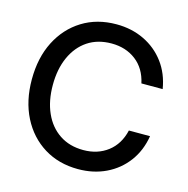

<svg xmlns="http://www.w3.org/2000/svg" viewBox="-109 -844 943 962"><g transform="rotate(15 362.0 -363.5)"><path d="M378.9 11.7Q278.8 11.7 202.1 -35.6Q125.5 -83 82.5 -167.5Q39.6 -252 39.6 -363.3Q39.6 -475.6 82.5 -560.1Q125.5 -644.5 201.9 -691.9Q278.3 -739.3 378.9 -739.3Q458.5 -739.3 523.2 -708Q587.9 -676.8 630.4 -619.9Q672.9 -563 685.5 -485.4H575.2Q559.1 -559.6 506.6 -599.9Q454.1 -640.1 379.9 -640.1Q308.1 -640.1 256.3 -605.5Q204.6 -570.8 176.5 -508.3Q148.4 -445.8 148.4 -363.3Q148.4 -280.8 176.3 -218.8Q204.1 -156.7 256.1 -122.1Q308.1 -87.4 379.9 -87.4Q453.6 -87.4 506.1 -127.4Q558.6 -167.5 575.7 -241.2H685.5Q672.9 -164.1 630.4 -107.2Q587.9 -50.3 523.2 -19.3Q458.5 11.7 378.9 11.7Z"/></g></svg>

Font: Inter Display Medium
Style: Regular
Weight: 500
Designer: Rasmus Andersson
Foundry: rsms
Version: Version 4.001;git-9221beed3